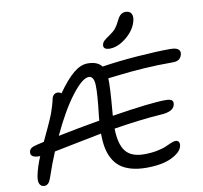

<svg xmlns="http://www.w3.org/2000/svg" viewBox="-102 -1100 1288 1218"><g transform="rotate(-10 542.5 -491.0)"><path d="M646 -777.8Q624.5 -777.8 614.7 -786.1Q605 -794.4 607.9 -809.1Q610.8 -823.2 620.4 -832.8Q629.9 -842.3 654.8 -858.9Q684.1 -878.4 698.5 -895.5Q712.9 -912.6 727.1 -941.9Q739.7 -969.2 753.2 -979.7Q766.6 -990.2 783.2 -990.2Q809.1 -990.2 819.6 -974.1Q830.1 -958 825.2 -932.1Q812.5 -871.6 756.3 -824.7Q700.2 -777.8 646 -777.8ZM86.9 7.8Q66.4 7.8 56.9 -9.8Q47.4 -27.3 54.2 -63Q65.4 -119.1 92.8 -183.1H86.9Q57.1 -183.1 43.5 -193.1Q29.8 -203.1 34.2 -222.2Q36.6 -234.9 46.4 -242.7Q56.2 -250.5 82 -256.8Q90.3 -258.3 106.7 -262.5Q123 -266.6 130.9 -268.1Q135.3 -277.8 150.9 -311Q166.5 -344.2 172.4 -356.9Q178.2 -369.6 190.7 -397.7Q203.1 -425.8 209 -442.9Q214.8 -460 221.9 -482.7Q229 -505.4 232.9 -524.9Q235.8 -541.5 245.6 -551.3Q255.4 -561 270 -561Q284.2 -561 294.9 -551.8Q352.5 -633.3 398.9 -671.6Q445.3 -710 490.2 -710Q554.7 -710 581.1 -673.8Q685.1 -689.9 811 -699.5Q937 -709 1022.9 -709Q1058.6 -709 1073.2 -697.5Q1087.9 -686 1084 -666Q1075.2 -623 1027.8 -623Q921.9 -623 833.5 -616.9Q745.1 -610.8 681.9 -603Q618.7 -595.2 604 -594.2Q606.9 -543.5 592.8 -379.9Q590.8 -364.3 590.8 -355Q842.3 -395 936 -395Q966.3 -395 977.1 -386.2Q987.8 -377.4 983.9 -358.9Q975.6 -312.5 887.2 -309.1Q762.7 -300.8 587.9 -272.9Q589.4 -172.9 625.7 -126.5Q662.1 -80.1 745.1 -80.1Q790.5 -80.1 828.6 -87.6Q866.7 -95.2 886.7 -104.5Q906.7 -113.8 924.8 -121.3Q942.9 -128.9 953.1 -128.9Q968.8 -128.9 974.9 -119.1Q981 -109.4 978 -92.8Q969.7 -53.7 908.4 -23.4Q847.2 6.8 745.1 6.8Q688.5 6.8 645.5 -5.6Q602.5 -18.1 574.7 -40.3Q546.9 -62.5 529.3 -96.2Q511.7 -129.9 504.6 -168.7Q497.6 -207.5 497.1 -256.8Q426.8 -243.7 320.3 -221.9Q213.9 -200.2 189.9 -195.8Q162.1 -130.9 127.9 -30.8Q114.3 7.8 86.9 7.8ZM482.9 -624Q441.4 -624 371.8 -533Q302.2 -441.9 231 -289.1Q351.6 -314 501 -339.8Q502.9 -355.5 502.9 -362.8Q520.5 -510.3 517.8 -567.1Q515.1 -624 482.9 -624Z"/></g></svg>

Font: Shantell Sans Normal
Style: Italic
Weight: 400
Italic angle: -11.31°
Designer: Stephen Nixon, Anya Danilova, Shantell Martin
Foundry: Arrow Type
Version: Version 1.006;[559af2be0]